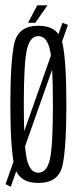

<svg xmlns="http://www.w3.org/2000/svg" viewBox="-20 -704 297 742"><path d="M1.5 7.5 21.5 18 242.5 -607.5 221.5 -616ZM128 3Q207 3 221.8 -65.5Q236.5 -134 236.5 -300Q236.5 -466 221.8 -535.2Q207 -604.5 128 -604.5Q50 -604.5 35 -535.2Q20 -466 20 -300Q20 -134 35 -65.5Q50 3 128 3ZM128 -36.5Q96.5 -36.5 84.2 -87Q72 -137.5 72 -299.5Q72 -462.5 84.2 -513.5Q96.5 -564.5 128 -564.5Q160.5 -564.5 172.5 -513.5Q184.5 -462.5 184.5 -299.5Q184.5 -137.5 172.5 -87Q160.5 -36.5 128 -36.5ZM88.5 -616H116.5L163.5 -683.5H124Z"/></svg>

Font: Anybody ExtraCondensed Light
Style: Regular
Weight: 300
Width: 2
Version: Version 1.113;gftools[0.9.25]